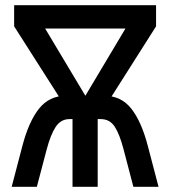

<svg xmlns="http://www.w3.org/2000/svg" viewBox="-20 -720 656 740"><path d="M309 -351 463.5 -610H154ZM246.5 -286 34.5 -618.5V-700H581.5V-618.5L370.5 -286ZM25 0 66 -156.5Q90.5 -251 130.2 -301Q170 -351 234.5 -351H381.5Q447 -351 486.2 -301Q525.5 -251 550 -156.5L591 0H494L456.5 -143.5Q441 -203 422 -232Q403 -261 368 -261H356.5V0H259.5V-261H248Q214.5 -261 194.8 -231.2Q175 -201.5 159.5 -142.5L122 0Z"/></svg>

Font: Overpass Mono SemiBold
Style: Regular
Weight: 600
Monospace: yes
Designer: Delve Withrington, Dave Bailey
Foundry: Delve Fonts LLC
Version: Version 4.000